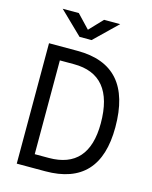

<svg xmlns="http://www.w3.org/2000/svg" viewBox="-131 -983 847 1068"><g transform="rotate(15 293.0 -449.0)"><path d="M70.8 0H234.9C444.3 0 548.3 -111.8 548.3 -336.9C548.3 -575.7 444.3 -693.4 234.9 -693.4H70.8ZM153.8 -76.7V-616.7H234.9C387.2 -616.7 464.4 -523.9 464.4 -336.9C464.4 -163.1 387.2 -76.7 234.9 -76.7ZM225.6 -771.5H294.9L425.8 -898.4H333L260.3 -821.8L187.5 -898.4H94.7Z"/></g></svg>

Font: Cascadia Code SemiLight
Style: Regular
Weight: 350
Monospace: yes
Designer: Aaron Bell
Foundry: Saja Typeworks
Version: Version 2404.023